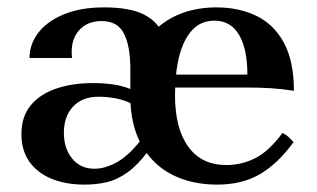

<svg xmlns="http://www.w3.org/2000/svg" viewBox="-20 -485 858 520"><path d="M436 -307V-123L337 -204L333 -244V-299Q333 -359 316 -393.5Q299 -428 255 -428Q215 -428 192.5 -401Q170 -374 175 -328H60Q60 -365 83.5 -396Q107 -427 152.5 -446Q198 -465 262 -465Q331 -465 369 -446Q407 -427 421.5 -391.5Q436 -356 436 -307ZM209 15Q159 15 120.5 -0.5Q82 -16 60 -46.5Q38 -77 38 -122Q38 -169 63 -199.5Q88 -230 132 -245Q176 -260 231 -260Q260 -260 285.5 -256.5Q311 -253 333 -244L337 -204Q317 -214 294 -218.5Q271 -223 247 -223Q203 -223 178 -196.5Q153 -170 153 -125Q153 -83 175.5 -55.5Q198 -28 236 -28Q264 -28 295.5 -45Q327 -62 362 -106L380 -74Q352 -37 324.5 -17.5Q297 2 269 8.5Q241 15 209 15ZM568 15Q499 15 446 -12Q393 -39 363 -93Q333 -147 333 -225Q333 -302 363 -355.5Q393 -409 445.5 -437Q498 -465 566 -465Q627 -465 674.5 -442Q722 -419 749 -369Q776 -319 776 -239Q746 -244 715 -246Q684 -248 641 -248H433V-283H650Q650 -352 627.5 -390.5Q605 -429 561 -429Q524 -429 500.5 -403.5Q477 -378 465.5 -333Q454 -288 454 -227Q454 -137 490 -87.5Q526 -38 593 -38Q635 -38 672 -57Q709 -76 745 -125Q755 -120 761.5 -114Q768 -108 775 -100Q732 -41 683.5 -13Q635 15 568 15Z"/></svg>

Font: Poltawski Nowy SemiBold
Style: Regular
Weight: 600
Version: Version 1.001;gftools[0.9.25]